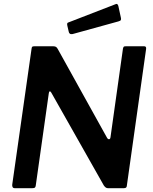

<svg xmlns="http://www.w3.org/2000/svg" viewBox="-20 -984 798 1004"><path d="M734 -742Q746 -742 744 -728L643 -11Q642 0 628 0H544Q538 0 533 -3.5Q528 -7 523 -14L248 -500Q244 -507 240 -506Q236 -505 235 -495L167 -14Q166 -6 162.5 -3Q159 0 149 0H57Q49 0 46 -5.5Q43 -11 44 -19L145 -729Q146 -737 148.5 -739.5Q151 -742 160 -742H259Q269 -742 274 -738Q279 -734 283 -726L540 -263Q545 -255 551 -256Q557 -257 558 -268L623 -730Q625 -738 627.5 -740Q630 -742 638 -742ZM599 -952 612 -892Q614 -884 612 -879.5Q610 -875 599 -872L360 -806Q350 -804 345 -808Q340 -812 339 -820L332 -850Q329 -864 336 -866L584 -962Q589 -965 593 -962.5Q597 -960 599 -952Z"/></svg>

Font: Libre Franklin Thin SemiBold
Style: Italic
Weight: 600
Italic angle: -8°
Version: Version 3.000